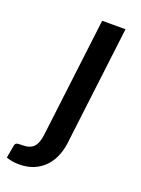

<svg xmlns="http://www.w3.org/2000/svg" viewBox="-224 -571 595 812"><g transform="rotate(20 73.5 -164.5)"><path d="M196 -510 130.5 26.5Q126.5 58.5 114.5 86.8Q102.5 115 82.2 136Q62 157 33.5 169Q5 181 -31.5 181Q-50.5 181 -63.8 178.5Q-77 176 -90 171.5L-79.5 113Q-76.5 103 -69.8 101.5Q-63 100 -46 100Q-29 100 -16.8 96Q-4.5 92 4 83.2Q12.5 74.5 17.8 60.5Q23 46.5 25.5 26.5L91 -510Z"/></g></svg>

Font: Lato Semibold
Style: Italic
Weight: 600
Italic angle: -7°
Designer: Lukasz Dziedzic
Foundry: tyPoland Lukasz Dziedzic
Version: Version 2.006; 2014-01-15